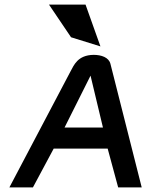

<svg xmlns="http://www.w3.org/2000/svg" viewBox="-20 -820 652 840"><path d="M354.2 -800H194.2L290.8 -657L419.4 -617ZM463.1 -541C455.9 -569 423.4 -580 389.4 -580C319.3 -579 303.2 -534 288.7 -508L21 0H124L215 -170H451L497 0H600ZM376.1 -489 430.4 -262H262.4Z"/></svg>

Font: Charger
Style: ExBdIt
Weight: 400
Designer: Jasper
Foundry: Cannot Into Space Fonts
Version: Version 0.99